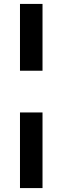

<svg xmlns="http://www.w3.org/2000/svg" viewBox="-20 -720 318 980"><path d="M82 -359V-700H197V-359ZM197 -146V240H82V-146Z"/></svg>

Font: Tilda Sans Bold
Style: Regular
Weight: 700
Designer: ParaType Ltd
Foundry: ParaType Ltd
Version: Version 1.009